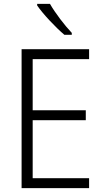

<svg xmlns="http://www.w3.org/2000/svg" viewBox="-20 -967 534 987"><path d="M237 -947H171V-939C200 -896 265 -827 311 -788H349V-798C312 -837 263 -901 237 -947ZM438 0V-51H148V-349H421V-400H148V-663H438V-714H91V0Z"/></svg>

Font: Noto Sans Malayalam SemiCondensed Light
Style: Regular
Weight: 300
Width: 4
Designer: Jelle Bosma - Monotype Design Team
Foundry: Monotype Imaging Inc.
Version: Version 2.104